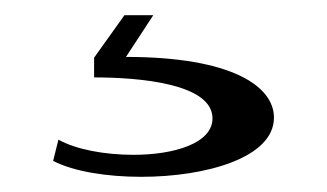

<svg xmlns="http://www.w3.org/2000/svg" viewBox="-20 -16 431 253"><path d="M57 168 50 196C77 210 121 217 166 217C251 217 341 192 341 139C341 98 286 59 146 59L182 4H144L104 60V86C163 86 260 94 260 140C260 173 209 188 156 188C118 188 80 181 57 168Z"/></svg>

Font: Sprat Extended
Style: Bold
Weight: 700
Width: 9
Designer: Ethan Nakache
Foundry: Collletttivo
Version: Version 2.000;Glyphs 3.2 (3217)